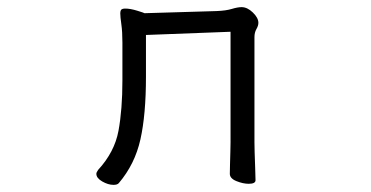

<svg xmlns="http://www.w3.org/2000/svg" viewBox="-20 -506 1040 538"><path d="M626 -417 389 -408V-291Q389 -185 373.5 -115.5Q358 -46 313 7Q309 12 298 12Q283 12 266.5 2.5Q250 -7 250 -19Q250 -23 255 -30Q301 -80 312 -139.5Q323 -199 323 -281V-387Q323 -417 320 -438Q317 -459 317 -469Q317 -474 319 -478Q322 -482 331 -482Q345 -482 364.5 -476Q384 -470 385 -469L587 -475Q613 -476 629.5 -481Q646 -486 657 -486Q673 -486 688.5 -471Q704 -456 704 -442Q704 -434 698.5 -424.5Q693 -415 693 -402V-107Q693 -101 693.5 -80Q694 -59 695 -36Q696 -13 696 -1Q696 9 677 9Q661 9 642.5 1.5Q624 -6 624 -19Q624 -27 624.5 -45Q625 -63 625.5 -81Q626 -99 626 -107Z"/></svg>

Font: QiushuiShotai
Style: Regular
Weight: 600
Designer: Fontworks Inc.
Foundry: Fontworks Inc.
Version: Version 1.250